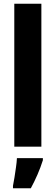

<svg xmlns="http://www.w3.org/2000/svg" viewBox="-20 -780 296 1021"><path d="M200 0H56V-760H200ZM208 72Q196 110 179.5 148Q163 186 144 221H49V208Q53 190 57 163.5Q61 137 65 109.5Q69 82 70 61H208Z"/></svg>

Font: Noto Sans Gurmukhi ExtraCondensed ExtraBold
Style: Regular
Weight: 800
Width: 2
Designer: Jelle Bosma - Monotype Design Team
Foundry: Monotype Imaging Inc.
Version: Version 2.004; ttfautohint (v1.8.4.7-5d5b)